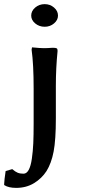

<svg xmlns="http://www.w3.org/2000/svg" viewBox="-136 -663 421 924"><path d="M14.2 -587.9Q14.2 -610.4 33.4 -626.7Q52.7 -643.1 79.1 -643.1Q105 -643.1 124 -626.7Q143.1 -610.4 143.1 -587.9Q143.1 -566.4 124 -550.3Q105 -534.2 79.1 -534.2Q52.7 -534.2 33.4 -550.3Q14.2 -566.4 14.2 -587.9ZM132.8 -250V-91.8Q132.8 9.8 122.1 66.2Q111.3 122.6 87.9 160.2Q64.9 195.8 27.6 218.5Q-9.8 241.2 -58.1 241.2Q-94.7 241.2 -115.2 228L-116.2 225.1Q-115.2 201.7 -108.9 160.2L-77.1 150.9Q-62.5 163.6 -51 168.2Q-39.6 172.9 -22.9 172.9Q-7.8 172.9 2.2 154.5Q12.2 136.2 17.3 100.6Q22.5 64.9 24.2 25.9Q25.9 -13.2 25.9 -67.9V-235.8Q25.9 -354 16.1 -423.8L18.1 -435.1Q58.1 -431.2 75.2 -431.2Q92.8 -431.2 117.2 -433.1Q132.8 -433.1 137 -430.4Q141.1 -427.7 141.1 -418Q132.8 -334.5 132.8 -250Z"/></svg>

Font: Linear Smooth
Style: Bold
Weight: 700
Designer: Philipp H. Poll, Flanker
Foundry: Philipp H. Poll, reworked by Flanker
Version: Version 1.061 | FøM Fix